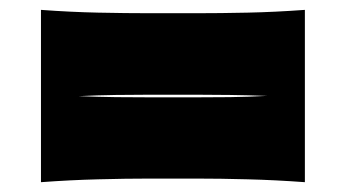

<svg xmlns="http://www.w3.org/2000/svg" viewBox="-20 -541 700 389"><path d="M63 -171.9V-521Q122.6 -516.6 179 -515.4Q235.4 -514.2 284.2 -514.2H376.5Q425.8 -514.2 481.7 -515.4Q537.6 -516.6 597.7 -521V-171.9Q537.6 -176.3 481.7 -177.7Q425.8 -179.2 376.5 -179.2H284.2Q235.4 -179.2 179 -177.7Q122.6 -176.3 63 -171.9ZM284.2 -343.8H376.5Q409.7 -343.8 446 -344.2Q482.4 -344.7 521 -346.7Q482.4 -348.1 446 -348.6Q409.7 -349.1 376.5 -349.1H284.2Q251 -349.1 214.6 -348.6Q178.2 -348.1 139.2 -346.2Q178.2 -344.7 214.6 -344.2Q251 -343.8 284.2 -343.8Z"/></svg>

Font: Pinar DS1 ExtraBold
Style: Regular
Weight: 800
Designer: Amin Abedi
Version: Version 3.000